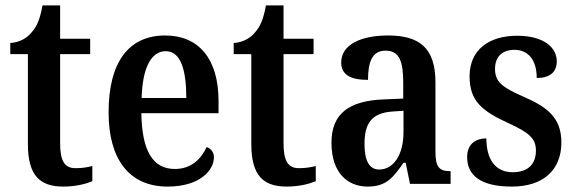

<svg xmlns="http://www.w3.org/2000/svg" viewBox="-20 -679 2123 709"><path d="M214 10C264 10 303 -2 321 -10V-66C302 -61 283 -58 259 -58C218 -58 202 -85 202 -151V-479H313V-536H202V-659H137C128 -609 116 -581 98 -561C81 -539 54 -523 18 -520V-479H83V-147C83 -30 128 10 214 10Z M599 10C719 10 770 -51 770 -98C770 -118 758 -131 743 -136C723 -92 686 -55 626 -55C546 -55 504 -119 502 -261H787V-306C787 -464 712 -548 590 -548C457 -548 381 -452 381 -264C381 -91 457 10 599 10ZM668 -317H503C506 -428 538 -490 592 -490C647 -490 668 -422 668 -317Z M1039 10C1089 10 1128 -2 1146 -10V-66C1127 -61 1108 -58 1084 -58C1043 -58 1027 -85 1027 -151V-479H1138V-536H1027V-659H962C953 -609 941 -581 923 -561C906 -539 879 -523 843 -520V-479H908V-147C908 -30 953 10 1039 10Z M1338 10C1406 10 1432 -23 1470 -78H1478L1494 0H1644V-47H1641C1602 -47 1588 -63 1588 -118V-375C1588 -502 1529 -548 1413 -548C1314 -548 1240 -515 1240 -448C1240 -404 1273 -384 1339 -384C1339 -450 1354 -492 1404 -492C1457 -492 1469 -448 1469 -373V-315L1398 -312C1268 -307 1204 -259 1204 -152C1204 -41 1263 10 1338 10ZM1380 -53C1343 -53 1326 -87 1326 -147C1326 -222 1351 -261 1427 -267L1470 -270V-191C1470 -110 1435 -53 1380 -53Z M1870 10C1987 10 2053 -52 2053 -153C2053 -243 2003 -283 1913 -322C1834 -357 1808 -376 1808 -425C1808 -468 1833 -495 1880 -495C1930 -495 1962 -458 1962 -391C2011 -391 2036 -413 2036 -453C2036 -502 1990 -547 1890 -547C1785 -547 1714 -495 1714 -397C1714 -307 1759 -269 1858 -224C1932 -190 1959 -169 1959 -123C1959 -75 1932 -43 1873 -43C1809 -43 1776 -91 1776 -168C1740 -168 1705 -150 1705 -99C1705 -30 1757 10 1870 10Z"/></svg>

Font: Noto Serif Sinhala Condensed SemiBold
Style: Regular
Weight: 600
Width: 3
Designer: Jelle Bosma - Monotype Design Team
Foundry: Monotype Imaging Inc.
Version: Version 2.007